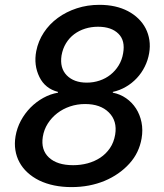

<svg xmlns="http://www.w3.org/2000/svg" viewBox="-20 -757 671 787"><path d="M43.7 -198.5Q49.4 -232.2 65.5 -262.3Q81.7 -292.3 105.1 -316.1Q128.6 -339.8 157.5 -355.8Q186.4 -371.8 217.7 -377.1V-380.3Q165.1 -393.8 141.7 -441.1Q117.5 -490.1 128.6 -547.6Q136.7 -588.8 159.6 -623.6Q182.5 -658.4 217 -683.6Q251.4 -708.8 294.9 -723Q338.4 -737.2 387.4 -737.2Q455.3 -737.2 504.6 -711.3Q528.8 -698.5 547.2 -680.6Q565.7 -662.6 577.1 -640.4Q588.4 -618.3 592.3 -592.7Q596.2 -567.1 591.3 -538.7Q586.3 -509.6 573.3 -483.7Q560.4 -457.7 541 -437Q521.7 -416.2 496.6 -401.5Q471.6 -386.7 442.5 -380.3V-377.1Q472.3 -371.4 496.8 -354.4Q521.3 -337.4 537.5 -312.3Q553.6 -287.3 560 -255.9Q566.4 -224.4 560.4 -189.6Q555.4 -160.5 543.1 -134.8Q530.9 -109 510.3 -86.3Q490.1 -63.9 464.3 -46Q438.6 -28.1 408.6 -15.6Q378.6 -3.2 344.5 3.4Q310.4 9.9 273.1 9.9Q197.4 9.9 140.6 -17.4Q112.9 -31.2 92.5 -50.1Q72.1 -68.9 59.7 -92Q47.2 -115.1 43 -141.9Q38.7 -168.7 43.7 -198.5ZM180.4 -111.5Q214.1 -79.9 279.8 -79.9Q310.4 -79.9 339 -87.5Q367.5 -95.2 391 -110.6Q414.4 -126.1 430.6 -149.7Q446.7 -173.3 452.1 -205.3Q461.3 -261.4 426.1 -296.2Q391.7 -330.6 328.8 -330.6Q296.5 -330.6 267 -320.7Q237.6 -310.7 214.5 -292.8Q191.4 -274.9 175.8 -250.4Q160.2 -225.9 155.5 -196.4Q147 -142.8 180.4 -111.5ZM253.6 -448.2Q283 -418.3 335.6 -418.3Q363.3 -418.3 388.1 -426.7Q413 -435 432.9 -450.8Q452.8 -466.6 466.4 -488.8Q480.1 -511 484.7 -538.7Q494 -590.6 465.6 -618.6Q436.8 -647.4 381.7 -647.4Q354 -647.4 329 -639.6Q304 -631.7 284.1 -616.8Q264.2 -601.9 250.7 -579.9Q237.2 -557.9 232.2 -529.5Q224.4 -478 253.6 -448.2Z"/></svg>

Font: Inter P Medium
Style: Italic
Weight: 500
Italic angle: 9.39999°
Designer: Rasmus Andersson
Foundry: rsms
Version: Version 3.018;git-588b23468